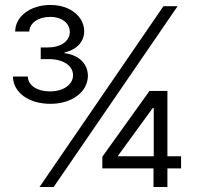

<svg xmlns="http://www.w3.org/2000/svg" viewBox="-20 -753 795 773"><path d="M183 -335C269 -335 333 -382 334 -448C333 -496 299 -531 240 -539V-542C287 -552 319 -584 319 -627C319 -686 263 -733 183 -733C104 -733 42 -689 41 -626H98C99 -661 135 -685 182 -685C230 -685 261 -659 261 -624C261 -587 224 -562 173 -562H144V-515H173C234 -516 274 -489 274 -450C274 -413 236 -385 181 -385C131 -385 93 -408 92 -445H32C33 -381 95 -335 183 -335ZM139 0H196L695 -728H638ZM392 -75H598V0H654V-75H709V-124H654V-387H582L392 -122ZM455 -124V-126L595 -318H599V-124Z"/></svg>

Font: Wafeq
Style: Regular
Weight: 400
Designer: Rasmus Andersson & Azza Alameddine
Foundry: Google & TypeTogether
Version: Version 3.000;FEAKit 1.0